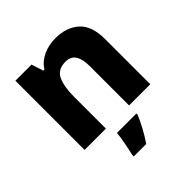

<svg xmlns="http://www.w3.org/2000/svg" viewBox="-207 -707 1077 1077"><g transform="rotate(-45 331.5 -169.0)"><path d="M399 -559Q486 -559 539.5 -511.5Q593 -464 593 -358V0H425V-311Q425 -368 406 -397Q387 -426 346 -426Q285 -426 263 -380.5Q241 -335 241 -250V0H72V-549H200L223 -478H231Q257 -518 301 -538.5Q345 -559 399 -559ZM422 71Q406 108 386.5 144.5Q367 181 340 221H241V208Q249 177 257 134.5Q265 92 268 61H422Z"/></g></svg>

Font: Noto Sans Sinhala ExtraBold
Style: Regular
Weight: 800
Designer: Jelle Bosma - Monotype Design Team
Foundry: Monotype Imaging Inc.
Version: Version 2.006; ttfautohint (v1.8.4.7-5d5b)